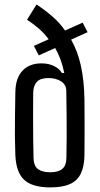

<svg xmlns="http://www.w3.org/2000/svg" viewBox="-20 -827 444 856"><path d="M204.5 8.5Q124.5 8.5 88.2 -24.8Q52 -58 48.5 -134.5Q47 -171 46.5 -214.8Q46 -258.5 46.8 -309.2Q47.5 -360 48.5 -417.5Q49.5 -479.5 80.5 -512Q111.5 -544.5 165 -544.5Q196.5 -544.5 221 -532.5Q245.5 -520.5 256 -501.5H266.5Q260 -533.5 249.8 -561.5Q239.5 -589.5 226 -613L153 -580L131 -622.5L197 -652Q177.5 -678.5 153.2 -699.5Q129 -720.5 100.5 -739L143 -807Q182 -781 214 -753.2Q246 -725.5 270 -691L348.5 -726L370.5 -683.5L297 -650.5Q326 -599.5 340.5 -534.5Q355 -469.5 356.5 -385.5Q357 -346.5 357 -303.2Q357 -260 357 -216.5Q357 -173 356.5 -133.5Q355.5 -83.5 339.8 -52Q324 -20.5 291 -6Q258 8.5 204.5 8.5ZM204.5 -59Q240 -59 257.8 -74Q275.5 -89 276 -121Q277 -167.5 277.2 -213.5Q277.5 -259.5 277 -310.8Q276.5 -362 275.5 -424Q274.5 -450.5 251.8 -464.8Q229 -479 195.5 -479Q160.5 -479 144.8 -462.5Q129 -446 128 -413.5Q127.5 -364 127.5 -311Q127.5 -258 128 -209Q128.5 -160 129.5 -122Q130.5 -87 149.5 -73Q168.5 -59 204.5 -59Z"/></svg>

Font: Big Shoulders Text Thin
Style: Regular
Weight: 400
Version: Version 2.002